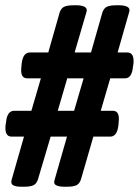

<svg xmlns="http://www.w3.org/2000/svg" viewBox="-34 -706 526 728"><path d="M47 2Q26 2 16 -3.5Q6 -9 10 -24L57 -188H10Q-17 -188 -13 -231L-11 -243Q-7 -286 20 -286H85L121 -409H69Q42 -409 47 -452L48 -464Q53 -507 79 -507H149L192 -658Q197 -674 208.5 -680Q220 -686 246 -686H256Q276 -686 287 -680Q298 -674 294 -661L249 -507H311L354 -658Q359 -674 370.5 -680Q382 -686 408 -686H418Q438 -686 449 -680Q460 -674 456 -661L412 -507H449Q476 -507 472 -464L470 -452Q466 -409 440 -409H384L348 -286H394Q421 -286 416 -243L415 -231Q410 -188 384 -188H320L273 -26Q268 -10 256.5 -4Q245 2 220 2H210Q190 2 179 -3.5Q168 -9 173 -24L220 -188H158L110 -26Q105 -10 93.5 -4Q82 2 57 2ZM185 -286H247L283 -409H221Z"/></svg>

Font: Asap Condensed Condensed SemiBold
Style: Italic
Weight: 600
Width: 3
Italic angle: -6°
Designer: Pablo Cosgaya
Foundry: Omnibus-Type
Version: Version 3.001; ttfautohint (v1.8.4.7-5d5b)